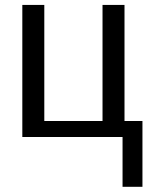

<svg xmlns="http://www.w3.org/2000/svg" viewBox="-20 -548 613 768"><path d="M157.2 -528.3V-64H390.1V-528.3H478V-64H549.8V199.2H470.2V0H69.3V-528.3Z"/></svg>

Font: Arial
Style: Regular
Weight: 400
Designer: Steve Matteson
Foundry: Ascender Corporation
Version: Version 2.00.3